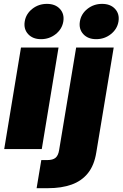

<svg xmlns="http://www.w3.org/2000/svg" viewBox="-20 -777 639 1001"><path d="M2 0 89.4 -529.3H285.2L197.8 0ZM193.8 -572.8Q150.9 -572.8 126.7 -599.1Q102.5 -625.5 108.9 -665Q115.2 -704.6 148.2 -730.7Q181.2 -756.8 224.6 -756.8Q268.1 -756.8 292.2 -730.7Q316.4 -704.6 310.1 -665Q303.7 -625.5 270.5 -599.1Q237.3 -572.8 193.8 -572.8ZM377 -529.3H572.8L481.9 18.6Q471.2 85 438.5 125.7Q405.8 166.5 353.3 185.3Q300.8 204.1 230.5 204.1H170.9L195.3 57.6H225.6Q255.4 57.6 269.5 45.7Q283.7 33.7 288.1 6.3ZM481.4 -572.8Q438.5 -572.8 414.3 -599.1Q390.1 -625.5 396.5 -665Q402.8 -704.6 435.8 -730.7Q468.8 -756.8 512.2 -756.8Q555.7 -756.8 579.8 -730.7Q604 -704.6 597.7 -665Q591.3 -625.5 558.1 -599.1Q524.9 -572.8 481.4 -572.8Z"/></svg>

Font: Inter 24pt Black
Style: Italic
Weight: 900
Italic angle: -9.3988°
Designer: Rasmus Andersson
Foundry: rsms
Version: Version 4.001;git-66647c0bb